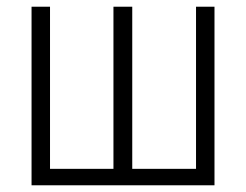

<svg xmlns="http://www.w3.org/2000/svg" viewBox="-20 -552 733 572"><path d="M619 -532H564V-49H374V-532H318V-49H129V-532H74V0H619Z"/></svg>

Font: Noto Sans Display SemiCondensed Light
Style: Regular
Weight: 300
Width: 4
Designer: Monotype Design Team
Foundry: Monotype Imaging Inc.
Version: Version 1.900